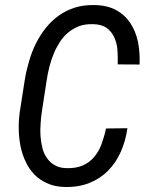

<svg xmlns="http://www.w3.org/2000/svg" viewBox="-20 -741 595 771"><path d="M491.7 -226.1 405.8 -225.1C400.9 -202.1 394.5 -181.2 387.2 -161.1C379.9 -141.1 369.6 -124 357.4 -109.9C345.2 -95.2 329.6 -84 311.5 -76.2C293.5 -68.4 271 -64.9 245.1 -65.9C226.1 -66.4 210.4 -70.8 198.2 -78.6C185.5 -85.9 175.3 -95.7 167.5 -107.9C159.2 -119.6 153.3 -133.3 149.9 -148.4C146 -163.6 143.6 -179.7 142.6 -195.8C141.6 -211.9 141.6 -228.5 143.1 -244.6C144 -260.7 145.5 -275.4 147.5 -289.1L168 -421.9C170.4 -439 174.3 -456.1 178.7 -474.1C183.1 -491.7 189 -508.8 195.8 -525.4C202.6 -542 210.9 -557.6 220.7 -572.8C230 -587.4 241.2 -600.1 254.4 -610.8C267.6 -621.6 282.2 -629.9 298.3 -636.2C314.5 -642.1 333 -644.5 353.5 -644C377 -643.6 395.5 -638.2 408.7 -628.4C421.9 -618.7 432.1 -606 439 -590.8C445.8 -575.7 450.2 -558.6 451.7 -539.6C453.1 -520.5 453.1 -501.5 452.6 -482.4L540.5 -481.9C542 -513.7 539.6 -543.5 534.2 -572.3C528.3 -600.6 518.1 -625.5 503.9 -647.5C489.7 -669.4 470.7 -687 446.8 -700.2C422.9 -713.4 393.6 -720.2 358.9 -720.7C330.1 -721.2 304.2 -717.8 280.3 -710.4C256.3 -702.6 234.9 -691.9 215.8 -678.2C196.3 -664.1 178.7 -647.5 163.6 -628.4C148.4 -609.4 135.3 -588.4 124 -565.9C112.8 -543.5 104 -520 96.7 -495.1C89.4 -470.2 83.5 -445.8 79.6 -420.9L59.1 -289.6C56.2 -267.6 54.7 -244.6 55.2 -221.7C55.7 -198.2 58.1 -175.8 62.5 -153.8C66.9 -131.8 73.7 -111.3 83 -91.8C92.3 -71.8 104 -54.7 118.2 -40C132.3 -25.4 149.9 -13.7 169.9 -4.9C189.9 4.4 213.4 9.3 240.2 9.8C276.9 10.7 310.1 5.4 338.9 -6.3C367.7 -17.6 392.6 -34.2 413.6 -55.2C434.6 -76.2 451.7 -101.6 464.8 -130.9C478 -160.2 486.8 -191.9 491.7 -226.1Z"/></svg>

Font: Roboto Condensed
Style: Italic
Weight: 400
Designer: Google
Version: Version 1.000;PS 001.000;hotconv 1.0.88;makeotf.lib2.5.64775